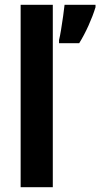

<svg xmlns="http://www.w3.org/2000/svg" viewBox="-20 -780 418 800"><path d="M200 0H66V-760H200ZM378 -750Q367 -714 349 -674Q331 -634 310 -600H226V-613Q230 -629 234.5 -656.5Q239 -684 243 -712.5Q247 -741 249 -760H378Z"/></svg>

Font: Noto Sans Kannada Condensed
Style: Bold
Weight: 700
Width: 3
Designer: Jelle Bosma - Monotype Design Team
Foundry: Monotype Imaging Inc.
Version: Version 2.005; ttfautohint (v1.8.4.7-5d5b)